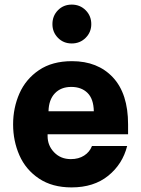

<svg xmlns="http://www.w3.org/2000/svg" viewBox="-20 -806 614 835"><path d="M37 -265Q37 -337 64.5 -399.5Q92 -462 149.5 -501Q207 -540 293 -540Q405 -540 471 -469.5Q537 -399 537 -265V-222H187V-214Q187 -173 215.5 -143.5Q244 -114 288 -114Q322 -114 346 -129.5Q370 -145 380 -171H533Q513 -92 450.5 -41.5Q388 9 291 9Q207 9 149.5 -29.5Q92 -68 64.5 -130.5Q37 -193 37 -265ZM388 -322Q387 -376 360.5 -402Q334 -428 290 -428Q245 -428 218.5 -400Q192 -372 191 -322ZM208 -701Q208 -737 232 -761.5Q256 -786 292 -786Q328 -786 352.5 -761.5Q377 -737 377 -701Q377 -666 352.5 -641.5Q328 -617 292 -617Q256 -617 232 -641.5Q208 -666 208 -701Z"/></svg>

Font: Be Vietnam ExtraBold
Style: Regular
Weight: 800
Designer: Gabriel Lam
Foundry: TypeRant
Version: Version 4.000